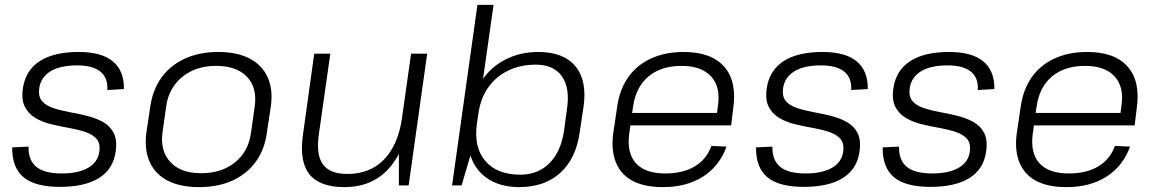

<svg xmlns="http://www.w3.org/2000/svg" viewBox="-20 -760 4743 787"><path d="M225 6Q124 6 76.5 -33.5Q29 -73 30 -156L97 -159Q96 -103 129 -76Q162 -49 233 -49Q301 -49 341 -72Q381 -95 387 -137Q392 -172 376 -190.5Q360 -209 330 -219Q300 -229 263.5 -235.5Q227 -242 191 -250.5Q155 -259 126 -276Q97 -293 82 -322Q67 -351 74 -399Q85 -472 143 -509.5Q201 -547 303 -547Q396 -547 442.5 -508.5Q489 -470 488 -395L420 -391Q423 -441 391.5 -466.5Q360 -492 296 -492Q227 -492 187.5 -468Q148 -444 141 -400Q136 -365 152 -346Q168 -327 198.5 -317Q229 -307 265 -300.5Q301 -294 337 -285Q373 -276 402 -260Q431 -244 446 -215Q461 -186 454 -138Q444 -67 386 -30.5Q328 6 225 6Z M796 7Q719 7 667.5 -19.5Q616 -46 593.5 -96.5Q571 -147 580 -217L596 -323Q606 -393 642.5 -443Q679 -493 738.5 -520Q798 -547 874 -547Q951 -547 1002.5 -520.5Q1054 -494 1077 -443.5Q1100 -393 1090 -323L1074 -217Q1065 -147 1028 -96.5Q991 -46 932 -19.5Q873 7 796 7ZM804 -50Q889 -50 944 -95Q999 -140 1009 -217L1024 -323Q1035 -400 992.5 -445Q950 -490 866 -490Q810 -490 766.5 -469.5Q723 -449 695.5 -411.5Q668 -374 661 -323L646 -217Q636 -141 678.5 -95.5Q721 -50 804 -50Z M1287 -210Q1275 -126 1303.5 -86.5Q1332 -47 1404 -47Q1497 -47 1554.5 -106.5Q1612 -166 1628 -277V-278L1665 -540H1731L1655 0H1615V-129Q1596 -94 1572 -67Q1503 7 1392 7Q1290 7 1248 -46Q1206 -99 1222 -209L1268 -540H1334Z M2108 7Q2036 7 1985 -24Q1934 -55 1912 -112Q1910 -117 1908 -122L1872 0H1833L1937 -740H2003L1960 -437Q1997 -489 2054 -517Q2113 -547 2186 -547Q2290 -547 2338.5 -488.5Q2387 -430 2372 -323L2356 -217Q2341 -110 2276.5 -51.5Q2212 7 2108 7ZM2113 -44Q2186 -44 2233 -92Q2280 -140 2292 -225L2304 -313Q2317 -400 2283 -447.5Q2249 -495 2176 -495Q2112 -495 2061.5 -470Q2011 -445 1979.5 -399Q1948 -353 1940 -288L1935 -255Q1921 -157 1969 -100.5Q2017 -44 2113 -44Z M2697 7Q2622 7 2573.5 -18.5Q2525 -44 2504.5 -94.5Q2484 -145 2494 -216L2510 -324Q2520 -394 2555.5 -444Q2591 -494 2649 -520.5Q2707 -547 2782 -547Q2896 -547 2949 -486Q3002 -425 2985 -313L2977 -246H2564L2559 -210Q2549 -132 2587 -90.5Q2625 -49 2707 -49Q2780 -49 2828.5 -78.5Q2877 -108 2896 -162L2958 -159Q2929 -79 2861.5 -36Q2794 7 2697 7ZM2571 -297H2919L2923 -328Q2934 -405 2894 -447.5Q2854 -490 2774 -490Q2690 -490 2638 -446.5Q2586 -403 2575 -323Z M3274 6Q3173 6 3125.5 -33.5Q3078 -73 3079 -156L3146 -159Q3145 -103 3178 -76Q3211 -49 3282 -49Q3350 -49 3390 -72Q3430 -95 3436 -137Q3441 -172 3425 -190.5Q3409 -209 3379 -219Q3349 -229 3312.5 -235.5Q3276 -242 3240 -250.5Q3204 -259 3175 -276Q3146 -293 3131 -322Q3116 -351 3123 -399Q3134 -472 3192 -509.5Q3250 -547 3352 -547Q3445 -547 3491.5 -508.5Q3538 -470 3537 -395L3469 -391Q3472 -441 3440.5 -466.5Q3409 -492 3345 -492Q3276 -492 3236.5 -468Q3197 -444 3190 -400Q3185 -365 3201 -346Q3217 -327 3247.5 -317Q3278 -307 3314 -300.5Q3350 -294 3386 -285Q3422 -276 3451 -260Q3480 -244 3495 -215Q3510 -186 3503 -138Q3493 -67 3435 -30.5Q3377 6 3274 6Z M3793 6Q3692 6 3644.5 -33.5Q3597 -73 3598 -156L3665 -159Q3664 -103 3697 -76Q3730 -49 3801 -49Q3869 -49 3909 -72Q3949 -95 3955 -137Q3960 -172 3944 -190.5Q3928 -209 3898 -219Q3868 -229 3831.5 -235.5Q3795 -242 3759 -250.5Q3723 -259 3694 -276Q3665 -293 3650 -322Q3635 -351 3642 -399Q3653 -472 3711 -509.5Q3769 -547 3871 -547Q3964 -547 4010.5 -508.5Q4057 -470 4056 -395L3988 -391Q3991 -441 3959.5 -466.5Q3928 -492 3864 -492Q3795 -492 3755.5 -468Q3716 -444 3709 -400Q3704 -365 3720 -346Q3736 -327 3766.5 -317Q3797 -307 3833 -300.5Q3869 -294 3905 -285Q3941 -276 3970 -260Q3999 -244 4014 -215Q4029 -186 4022 -138Q4012 -67 3954 -30.5Q3896 6 3793 6Z M4351 7Q4276 7 4227.5 -18.5Q4179 -44 4158.5 -94.5Q4138 -145 4148 -216L4164 -324Q4174 -394 4209.5 -444Q4245 -494 4303 -520.5Q4361 -547 4436 -547Q4550 -547 4603 -486Q4656 -425 4639 -313L4631 -246H4218L4213 -210Q4203 -132 4241 -90.5Q4279 -49 4361 -49Q4434 -49 4482.5 -78.5Q4531 -108 4550 -162L4612 -159Q4583 -79 4515.5 -36Q4448 7 4351 7ZM4225 -297H4573L4577 -328Q4588 -405 4548 -447.5Q4508 -490 4428 -490Q4344 -490 4292 -446.5Q4240 -403 4229 -323Z"/></svg>

Font: Pathway Extreme 8pt Thin 12pt ExtraLight
Style: Italic
Weight: 250
Italic angle: -8°
Version: Version 1.001;gftools[0.9.26]